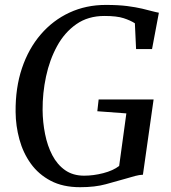

<svg xmlns="http://www.w3.org/2000/svg" viewBox="-20 -772 712 800"><path d="M313.5 8Q242 8 191.2 -18.8Q140.5 -45.5 108.2 -90.5Q76 -135.5 60.8 -191.5Q45.5 -247.5 45 -305.5Q44 -406 71.5 -487.8Q99 -569.5 149.8 -628.5Q200.5 -687.5 269.5 -719.5Q338.5 -751.5 421 -751.5Q473 -751.5 509.8 -746.8Q546.5 -742 572.8 -735.8Q599 -729.5 617.5 -724.5Q624 -723 629.8 -721.5Q635.5 -720 642 -719L613.5 -567.5H547L542 -675Q523.5 -687 495.2 -696.2Q467 -705.5 415 -705.5Q347 -705.5 298 -671.2Q249 -637 217.8 -579.8Q186.5 -522.5 171.8 -453.2Q157 -384 157.5 -313.5Q158 -262.5 167.8 -213.5Q177.5 -164.5 198 -125.2Q218.5 -86 251.2 -63Q284 -40 330.5 -40Q369.5 -40 410.2 -50.5Q451 -61 476.5 -80.5L506.5 -299.5L385.5 -308.5L391 -357.5H620L575.5 -44Q561 -43.5 543 -38.8Q525 -34 503.5 -27.5Q466.5 -17 421.2 -4.5Q376 8 313.5 8Z"/></svg>

Font: Merriweather 48pt
Style: Italic
Weight: 400
Italic angle: -7.8°
Version: Version 2.101